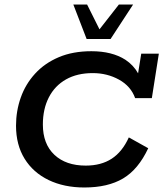

<svg xmlns="http://www.w3.org/2000/svg" viewBox="-20 -821 724 851"><path d="M354 10Q264 10 195.5 -23Q127 -56 89 -117.5Q51 -179 51 -264Q51 -329 72 -388.5Q93 -448 135.5 -494.5Q178 -541 240.5 -567.5Q303 -594 385 -594Q477 -594 536 -556Q572 -532 592 -496L606 -583H684L653 -386H579Q560 -439 507.5 -468Q455 -497 391 -497Q322 -497 272.5 -469Q223 -441 196.5 -389.5Q170 -338 170 -269Q170 -183 221 -135Q272 -87 360 -87Q428 -87 475 -117.5Q522 -148 551 -212L637 -164Q593 -70 525.5 -30Q458 10 354 10ZM364 -648 305 -801H366L421 -691L507 -801H570L470 -648Z"/></svg>

Font: Rokkitt SemiBold SemiBold
Style: Italic
Weight: 600
Italic angle: -9°
Version: Version 3.103